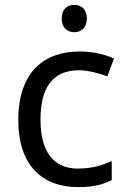

<svg xmlns="http://www.w3.org/2000/svg" viewBox="-20 -757 520 787"><path d="M285 -737C256 -737 233 -720 233 -681C233 -643 256 -625 285 -625C312 -625 336 -643 336 -681C336 -720 312 -737 285 -737ZM300 10C361 10 402 0 438 -19V-97C401 -80 357 -66 299 -66C198 -66 146 -137 146 -266C146 -400 197 -469 304 -469C341 -469 388 -456 420 -444L447 -517C415 -533 360 -546 306 -546C162 -546 55 -463 55 -265C55 -75 157 10 300 10Z"/></svg>

Font: Noto Sans Newa
Style: Regular
Weight: 400
Designer: Monotype Design Team
Foundry: Monotype Imaging Inc.
Version: Version 2.007